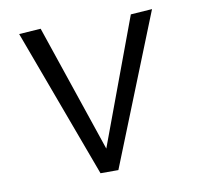

<svg xmlns="http://www.w3.org/2000/svg" viewBox="-63 -570 654 635"><g transform="rotate(-10 264.0 -252.5)"><path d="M40 -500 113 -505 258 -77 415 -500 487 -505 285 0H225Z"/></g></svg>

Font: Antic
Style: Regular
Weight: 400
Designer: Santiago Orozco
Foundry: Typemade
Version: Version 1.0012